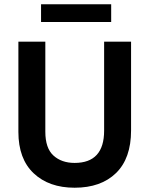

<svg xmlns="http://www.w3.org/2000/svg" viewBox="-20 -869 699 898"><path d="M467 -258V-674H593V-259Q593 -128 522.5 -59.5Q452 9 329 9Q209 9 137.5 -58.5Q66 -126 66 -252V-674H192V-253Q192 -176 230 -141.5Q268 -107 329 -107Q467 -107 467 -258ZM500 -766H172V-849H500Z"/></svg>

Font: Hind Semibold
Style: Regular
Weight: 600
Designer: Manushi Parikh, Satya Rajpurohit
Foundry: Indian Type Foundry
Version: Version 1.201;PS 1.0;hotconv 1.0.78;makeotf.lib2.5.61930; tt